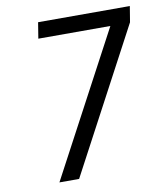

<svg xmlns="http://www.w3.org/2000/svg" viewBox="-82 -805 765 874"><g transform="rotate(-10 300.0 -367.5)"><path d="M213 0H122L474 -661H141L153 -735H577L565 -662Z"/></g></svg>

Font: Iosevka Aile Oblique
Style: Regular
Weight: 400
Italic angle: -9°
Designer: Belleve Invis
Foundry: Belleve Invis
Version: Version 31.1.0; ttfautohint (v1.8.4)